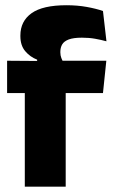

<svg xmlns="http://www.w3.org/2000/svg" viewBox="-20 -696 424 716"><path d="M228 -676.5Q268.5 -676.5 303.2 -670.2Q338 -664 364 -655L377 -542Q357 -547.5 334.5 -551.5Q312 -555.5 285.5 -555.5Q254 -555.5 236.2 -548.8Q218.5 -542 211.8 -530.2Q205 -518.5 205 -502V-501Q205 -489 208.8 -479.5Q212.5 -470 217.5 -461.5L118.5 -458V-473.5Q92.5 -483.5 74.2 -505Q56 -526.5 56 -561V-563.5Q56 -617 97.8 -646.8Q139.5 -676.5 228 -676.5ZM72.5 0V-426.5H225V0ZM6.5 -349V-469.5L138.5 -468.5L196.5 -469.5H376.5L364 -349Z"/></svg>

Font: Anek Latin Medium
Style: Bold
Weight: 700
Version: Version 1.003